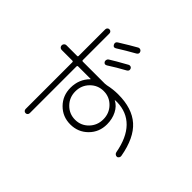

<svg xmlns="http://www.w3.org/2000/svg" viewBox="-186 -1068 1372 1372"><g transform="rotate(-45 500.0 -381.5)"><path d="M716.8 -510.7Q724.6 -514.6 734.4 -512.2Q744.1 -509.8 749 -502Q773.4 -463.9 823.2 -374Q827.1 -366.2 824.7 -357.9Q822.3 -349.6 814.5 -345.7Q794.9 -336.9 784.2 -356.4Q748 -422.9 710 -481.4Q699.2 -500 716.8 -510.7ZM880.9 -543Q930.7 -462.9 959 -412.1Q962.9 -404.3 960 -395.5Q957 -386.7 949.2 -382.8Q930.7 -373 918.9 -392.6Q881.8 -459 841.8 -522.5Q831.1 -541 850.1 -550.8Q869.1 -560.5 880.9 -543ZM522.5 -267.6Q564.5 -308.6 564.5 -367.7Q564.5 -426.8 522.5 -468.3Q480.5 -509.8 419.4 -509.8Q358.4 -509.8 316.4 -468.3Q274.4 -426.8 274.4 -367.7Q274.4 -308.6 316.4 -267.6Q358.4 -226.6 419.4 -226.6Q480.5 -226.6 522.5 -267.6ZM79.1 -629.9Q70.3 -629.9 64 -635.7Q57.6 -641.6 57.6 -650.9Q57.6 -660.2 64 -666Q70.3 -671.9 79.1 -671.9H550.8Q559.6 -671.9 559.6 -679.7V-788.1Q559.6 -797.9 566.4 -804.7Q573.2 -811.5 583 -811.5Q592.8 -811.5 600.1 -804.7Q607.4 -797.9 607.4 -788.1V-679.7Q607.4 -671.9 615.2 -671.9H883.8Q892.6 -671.9 898.9 -666Q905.3 -660.2 905.3 -650.9Q905.3 -641.6 898.9 -635.7Q892.6 -629.9 883.8 -629.9H615.2Q607.4 -629.9 607.4 -621.1V-398.4Q607.4 -393.6 609.4 -380.9Q621.1 -330.1 621.1 -277.3Q621.1 -136.7 550.8 -57.6Q480.5 21.5 326.2 48.8Q317.4 50.8 308.6 45.4Q299.8 40 298.8 31.2Q297.9 22.5 303.7 14.6Q309.6 6.8 319.3 4.9Q444.3 -17.6 509.3 -81.1Q574.2 -144.5 576.2 -245.1Q576.2 -248 575.7 -254.9Q575.2 -261.7 575.2 -264.6Q575.2 -266.6 574.2 -266.6Q573.2 -266.6 573.2 -264.6Q553.7 -226.6 510.3 -204.6Q466.8 -182.6 413.1 -182.6Q334 -182.6 280.3 -236.3Q226.6 -290 226.6 -368.2Q226.6 -446.3 280.3 -499.5Q334 -552.7 413.1 -552.7Q499 -552.7 556.6 -495.1Q556.6 -494.1 558.6 -494.1Q559.6 -494.1 559.6 -496.1V-621.1Q559.6 -629.9 550.8 -629.9Z"/></g></svg>

Font: Rounded Mgen+ 1m light
Style: Regular
Weight: 200
Designer: [Source Han Sans]
Ryoko NISHIZUKA  (kana & ideographs); Paul D. Hunt (Latin, Greek & Cyrillic); Wenlong ZHANG  (bopomofo
Version: Version 1.059.20150602